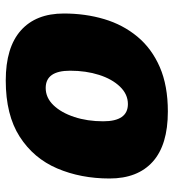

<svg xmlns="http://www.w3.org/2000/svg" viewBox="12 -604 604 668"><g transform="rotate(90 314.0 -270.0)"><path d="M260 12Q145 12 86 -40.5Q27 -93 27 -190Q27 -265 46.5 -330.5Q66 -396 107.5 -446Q149 -496 213.5 -524Q278 -552 368 -552Q484 -552 542.5 -499.5Q601 -447 601 -349Q601 -249 566 -167Q531 -85 455.5 -36.5Q380 12 260 12ZM286 -127Q320 -127 346 -154Q372 -181 387 -226.5Q402 -272 402 -327Q402 -413 342 -413Q308 -413 281.5 -385.5Q255 -358 240.5 -312.5Q226 -267 226 -212Q226 -127 286 -127Z"/></g></svg>

Font: Geist Black
Style: Italic
Weight: 900
Italic angle: -12°
Designer: Basement.studio, Andrés Briganti, Mateo Zaragoza
Foundry: Basement.studio, Vercel, Andrés Briganti, Guido Ferreyra, Mateo Zaragoza
Version: Version 1.500; ttfautohint (v1.8.4.7-5d5b)